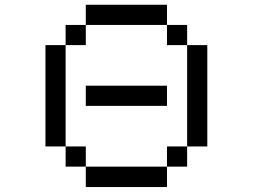

<svg xmlns="http://www.w3.org/2000/svg" viewBox="-20 -712 1040 790"><path d="M333 -276.4V-359.4H667V-276.4ZM167 -109.4V-526.4H250V-609.4H333V-692.4H667V-609.4H750V-526.4H833V-109.4H750V-526.4H667V-609.4H333V-526.4H250V-109.4H333V-26.4H667V-109.4H750V-26.4H667V57.6H333V-26.4H250V-109.4Z"/></svg>

Font: KH Dot Kodenmachou 12
Style: Regular
Weight: 400
Designer: Original version for X68000 by Keitarou Hiraki (http://hp.vector.co.jp/authors/VA000874/) / TrueType conversion by Homem
Version: Version 1.00.20150527